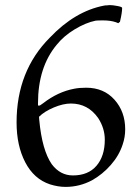

<svg xmlns="http://www.w3.org/2000/svg" viewBox="-20 -720 542 753"><path d="M318 -376Q387 -376 429 -329Q471 -282 471 -213Q471 -182 461 -153Q447 -110 414.5 -73Q382 -36 341 -13Q292 13 237 13Q208 13 176 3Q113 -18 79 -83.5Q45 -149 45 -240Q45 -442 176 -573Q274 -676 388 -698Q392 -699 399 -699Q400 -699 404 -699.5Q408 -700 411 -700Q422 -700 440.5 -696.5Q459 -693 459 -689Q459 -671 451 -637Q451 -633 447 -632L444 -629L434 -633Q413 -640 384 -640Q362 -640 355 -639Q316 -631 273 -605Q230 -579 202 -544Q129 -456 129 -315V-306H136L149 -315Q207 -360 271 -372Q291 -376 318 -376ZM266 -32Q326 -32 358.5 -70Q391 -108 391 -172Q391 -217 365 -257Q325 -314 258 -314Q228 -314 191 -298.5Q154 -283 133 -262L134 -249Q145 -131 183 -76Q216 -32 266 -32Z"/></svg>

Font: MathJax_Fraktur
Style: Regular
Weight: 400
Version: Version 1.1